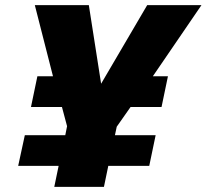

<svg xmlns="http://www.w3.org/2000/svg" viewBox="-20 -730 807 750"><path d="M577 -432H636L611 -312H490L436 -235L429 -202H588L563 -82H403L386 0H192L209 -82H51L77 -202H235L242 -237L222 -312H101L126 -432H187L116 -710H327L375 -403L555 -710H767Z"/></svg>

Font: Raleway Black
Style: Italic
Weight: 900
Italic angle: -12°
Designer: Matt McInerney, Pablo Impallari, Rodrigo Fuenzalida
Foundry: Matt McInerney, Pablo Impallari, Rodrigo Fuenzalida
Version: Version 4.101;RELEASE